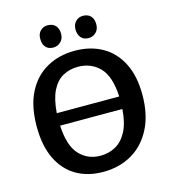

<svg xmlns="http://www.w3.org/2000/svg" viewBox="-129 -1001 995 1117"><g transform="rotate(-15 368.0 -443.0)"><path d="M355 11Q263 11 194 -29Q125 -69 86.5 -148Q48 -227 48 -343Q48 -466 90 -548Q132 -630 206 -671.5Q280 -713 375 -713Q468 -713 539 -673.5Q610 -634 650 -556Q690 -478 690 -364Q690 -246 647.5 -162Q605 -78 529.5 -33.5Q454 11 355 11ZM369 -618Q319 -618 278.5 -596Q238 -574 212.5 -523.5Q187 -473 181 -389H557Q551 -512 499.5 -565Q448 -618 369 -618ZM364 -84Q414 -84 455.5 -107Q497 -130 523.5 -180.5Q550 -231 556 -314H181Q187 -192 237 -138Q287 -84 364 -84ZM474 -763Q445 -763 429 -781Q413 -799 412 -830Q412 -861 430 -879Q448 -897 474 -897Q504 -897 520.5 -879Q537 -861 537 -830Q537 -799 518.5 -781Q500 -763 474 -763ZM261 -763Q232 -763 216 -781Q200 -799 200 -830Q199 -861 217 -879Q235 -897 261 -897Q291 -897 308 -879Q325 -861 325 -830Q325 -799 306 -781Q287 -763 261 -763Z"/></g></svg>

Font: Bitter SemiBold
Style: Regular
Weight: 600
Designer: Sol Matas, and Bitter project Authors
Foundry: Sol Matas
Version: Version 2.001